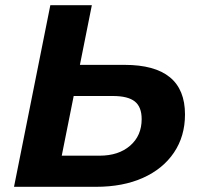

<svg xmlns="http://www.w3.org/2000/svg" viewBox="-20 -720 765 740"><path d="M460 -470Q693 -470 693 -279Q693 -195 650.5 -132Q608 -69 531 -34.5Q454 0 350 0H34L174 -700H334L288 -470ZM364 -120Q437 -120 481.5 -158.5Q526 -197 526 -261Q526 -308 499.5 -329Q473 -350 415 -350H264L218 -120Z"/></svg>

Font: Montserrat
Style: Bold Italic
Weight: 700
Italic angle: -11.3°
Designer: Julieta Ulanovsky
Foundry: Julieta Ulanovsky
Version: Version 9.000; ttfautohint (v1.8.4.7-5d5b)